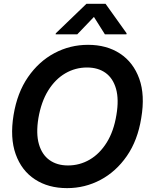

<svg xmlns="http://www.w3.org/2000/svg" viewBox="-20 -971 777 1001"><path d="M329.6 9.8Q231.9 9.8 162.1 -35.9Q92.3 -81.5 61.8 -167Q31.2 -252.4 50.8 -371.6Q69.8 -487.8 126.2 -569.3Q182.6 -650.9 263.9 -694.1Q345.2 -737.3 439 -737.3Q536.1 -737.3 605.7 -691.7Q675.3 -646 706.1 -560.5Q736.8 -475.1 716.3 -355Q697.8 -239.3 641.4 -157.7Q585 -76.2 503.9 -33.2Q422.9 9.8 329.6 9.8ZM334.5 -108.4Q395.5 -108.4 447.8 -138.9Q500 -169.4 536.6 -228.3Q573.2 -287.1 586.9 -371.6Q600.6 -452.6 585 -507.8Q569.3 -563 530.3 -591.1Q491.2 -619.1 433.6 -619.1Q372.6 -619.1 320.3 -588.6Q268.1 -558.1 231.4 -499.3Q194.8 -440.4 180.2 -355Q167 -274.4 182.9 -219.5Q198.7 -164.6 238 -136.5Q277.3 -108.4 334.5 -108.4ZM526.9 -792 469.7 -882.8 382.8 -792H270L271 -797.4L430.7 -951.2H530.3L640.1 -797.4L639.2 -792Z"/></svg>

Font: Inter Tight SemiBold
Style: Italic
Weight: 600
Italic angle: -9.39999°
Designer: Rasmus Andersson
Foundry: rsms
Version: Version 3.004